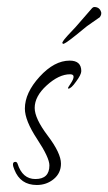

<svg xmlns="http://www.w3.org/2000/svg" viewBox="-20 -493 309 548"><path d="M85 35Q38 35 21 -9Q17 -18 17 -24Q17 -31 24 -31Q28 -31 30 -26Q44 18 81 18Q121 18 121 -21Q121 -43 86 -96Q51 -149 51 -183Q51 -228 93 -274Q135 -320 179 -320Q212 -320 212 -290Q212 -280 197 -260Q183 -240 175 -240Q174 -241 174 -242Q174 -243 182 -255Q190 -267 190 -274Q190 -281 180 -281Q148 -281 113 -249Q79 -218 79 -185Q79 -155 116 -106Q154 -56 154 -26Q154 1 133.5 18Q113 35 85 35ZM162 -368Q158 -367 158 -372Q163 -381 173.5 -392Q184 -403 196 -416L243 -470Q246 -473 249 -473Q265 -473 269 -457V-455Q269 -452 268 -449.5Q267 -447 265 -444Q257 -438 242 -428Q227 -418 218 -410Q171 -371 162 -368Z"/></svg>

Font: Shalimar
Style: Regular
Weight: 400
Designer: Robert E. Leuschke
Foundry: Robert E. Leuschke
Version: Version 1.010; ttfautohint (v1.8.3)